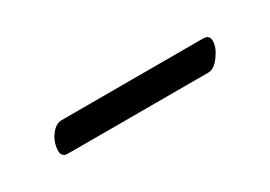

<svg xmlns="http://www.w3.org/2000/svg" viewBox="-16 -384 369 262"><g transform="rotate(-30 169.0 -253.0)"><path d="M271 -231H55.2Q49.3 -231 47.1 -231.2Q44.9 -231.4 42.5 -233.6Q40 -235.8 40 -240.2Q40 -253.4 47.9 -264.2Q55.7 -274.9 64.9 -274.9H284.2Q290 -274.9 292.2 -274.4Q294.4 -273.9 296.1 -272Q297.9 -270 297.9 -265.1Q297.9 -255.4 289.1 -243.2Q280.3 -231 271 -231Z"/></g></svg>

Font: Linux Libertine Display G
Style: Regular
Weight: 400
Designer: Philipp H. Poll
Foundry: Philipp H. Poll
Version: Version 5.0.9